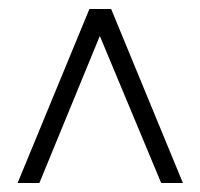

<svg xmlns="http://www.w3.org/2000/svg" viewBox="-20 -653 450 431"><path d="M180.7 -632.8H229.5L390.6 -242.2H341.8L204.1 -572.3L68.4 -242.2H19.5Z"/></svg>

Font: Buda Light
Style: Regular
Weight: 300
Version: Version 1.003